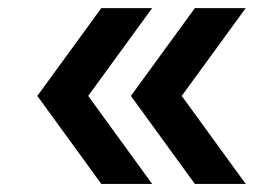

<svg xmlns="http://www.w3.org/2000/svg" viewBox="-20 -499 679 472"><path d="M459 -479H584L426.8 -263.2L584 -46.9H459L301.8 -263.2ZM71.8 -263.2 229 -479H354L196.8 -263.2L354 -46.9H229Z"/></svg>

Font: Nacelle SemiBold
Style: Regular
Weight: 600
Designer: Sora Sagano
Foundry: Sora Sagano
Version: Version 1.000;FEAKit 1.0